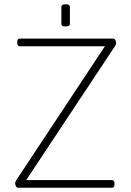

<svg xmlns="http://www.w3.org/2000/svg" viewBox="-20 -881 616 901"><path d="M65 0Q62 0 59 -2Q56 -4 54.5 -7.5Q53 -11 52 -14.5Q51 -18 51 -22Q51 -24 52.5 -27.5Q54 -31 56 -35L485 -683L497 -664H73Q61 -664 61 -678V-686Q61 -700 73 -700H511Q514 -700 517 -698Q520 -696 521.5 -692.5Q523 -689 524 -685.5Q525 -682 525 -678Q525 -676 523.5 -672.5Q522 -669 520 -665L93 -21L85 -36H505Q517 -36 517 -22V-14Q517 0 505 0ZM288 -757Q277 -757 272.5 -760Q268 -763 268 -769V-849Q268 -854 272.5 -857.5Q277 -861 288 -861Q299 -861 303.5 -857.5Q308 -854 308 -849V-769Q308 -763 303.5 -760Q299 -757 288 -757Z"/></svg>

Font: Asap Thin
Style: Regular
Weight: 250
Designer: Pablo Cosgaya
Foundry: Omnibus-Type
Version: Version 3.001